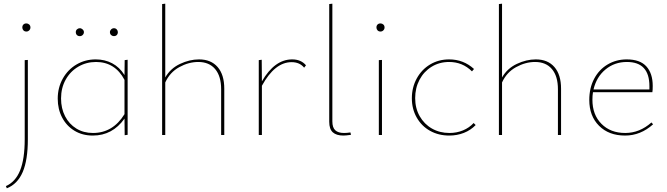

<svg xmlns="http://www.w3.org/2000/svg" viewBox="-20 -732 3614 1041"><path d="M101 -583Q101 -593 107 -599Q113 -605 123 -605Q132 -605 138.5 -599Q145 -593 145 -583Q145 -574 138.5 -567.5Q132 -561 123 -561Q113 -561 107 -567.5Q101 -574 101 -583ZM114 -406 131 -407V23Q131 136 103 201Q75 266 17 289L12 277Q64 254 89 192Q114 130 114 23Z M391 -558Q391 -567 397.5 -573Q404 -579 413 -579Q421 -579 428 -572.5Q435 -566 435 -558Q435 -549 428.5 -542.5Q422 -536 413 -536Q403 -536 397 -542Q391 -548 391 -558ZM576 -558Q576 -566 582.5 -572.5Q589 -579 598 -579Q607 -579 613 -572.5Q619 -566 619 -558Q619 -548 613 -542Q607 -536 598 -536Q589 -536 582.5 -542Q576 -548 576 -558ZM672 -408V-1L656 1L655 -89Q590 3 483 3Q427 3 384 -23Q341 -49 317 -94.5Q293 -140 293 -197Q293 -257 320.5 -306Q348 -355 395 -382.5Q442 -410 499 -410Q548 -410 588 -389Q628 -368 655 -325L656 -406ZM655 -113V-299Q630 -347 591 -371.5Q552 -396 501 -396Q448 -396 404.5 -370.5Q361 -345 336 -300Q311 -255 311 -198Q311 -144 333 -101.5Q355 -59 394 -35Q433 -11 484 -11Q592 -11 655 -113Z M1196 -251V0H1179V-248Q1179 -319 1146.5 -357.5Q1114 -396 1055 -396Q1003 -396 952 -368Q901 -340 876 -285V0H859V-710L876 -712V-312Q904 -361 956 -385.5Q1008 -410 1059 -410Q1124 -410 1160 -368.5Q1196 -327 1196 -251Z M1639 -378 1629 -365Q1605 -395 1561 -395Q1470 -395 1400 -267V0H1383V-406L1399 -408L1400 -291Q1469 -410 1564 -410Q1612 -410 1639 -378Z M1765 -72V-710L1782 -712V-74Q1782 -40 1798 -25.5Q1814 -11 1845 -11Q1861 -11 1880 -14L1883 -1Q1855 3 1842 3Q1804 3 1784.5 -14.5Q1765 -32 1765 -72Z M2021 -583Q2021 -593 2027 -599Q2033 -605 2043 -605Q2052 -605 2058.5 -599Q2065 -593 2065 -583Q2065 -574 2058.5 -567.5Q2052 -561 2043 -561Q2033 -561 2027 -567.5Q2021 -574 2021 -583ZM2034 -406 2051 -407V0H2034Z M2213 -199Q2213 -258 2239.5 -306.5Q2266 -355 2312 -382.5Q2358 -410 2415 -410Q2493 -410 2550 -358L2539 -345Q2488 -396 2415 -396Q2362 -396 2320 -370Q2278 -344 2254.5 -299.5Q2231 -255 2231 -200Q2231 -145 2255.5 -102Q2280 -59 2322 -35Q2364 -11 2417 -11Q2456 -11 2490 -25Q2524 -39 2548 -65L2559 -54Q2532 -26 2495 -11.5Q2458 3 2416 3Q2358 3 2312 -22.5Q2266 -48 2239.5 -94.5Q2213 -141 2213 -199Z M3022 -251V0H3005V-248Q3005 -319 2972.5 -357.5Q2940 -396 2881 -396Q2829 -396 2778 -368Q2727 -340 2702 -285V0H2685V-710L2702 -712V-312Q2730 -361 2782 -385.5Q2834 -410 2885 -410Q2950 -410 2986 -368.5Q3022 -327 3022 -251Z M3521 -58Q3453 3 3369 3Q3281 3 3228 -50Q3175 -103 3175 -190Q3175 -255 3201.5 -305Q3228 -355 3274.5 -382.5Q3321 -410 3378 -410Q3450 -410 3484.5 -372Q3519 -334 3519 -266Q3519 -242 3517 -232H3195Q3192 -213 3192 -191Q3192 -110 3241 -60.5Q3290 -11 3370 -11Q3448 -11 3512 -68ZM3198 -247H3501V-265Q3501 -396 3379 -396Q3312 -396 3263 -355.5Q3214 -315 3198 -247Z"/></svg>

Font: Ysabeau Infant Thin
Style: Regular
Weight: 200
Designer: Christian Thalmann (Catharsis Fonts)
Version: Version 0.003